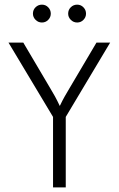

<svg xmlns="http://www.w3.org/2000/svg" viewBox="-20 -809 512 829"><path d="M209 0V-304.2L16.7 -625H80.6L195.8 -429.9Q206.9 -411.8 217.4 -392.7Q227.8 -373.6 238.2 -351.4Q248.6 -373.6 259.4 -392.7Q270.1 -411.8 281.2 -429.9L396.5 -625H455.6L263.9 -304.2V0ZM313.2 -711.8Q297.2 -711.8 285.8 -723.3Q274.3 -734.7 274.3 -750Q274.3 -766.7 285.8 -777.8Q297.2 -788.9 313.2 -788.9Q329.2 -788.9 340.3 -777.4Q351.4 -766 351.4 -750Q351.4 -734.7 340.3 -723.3Q329.2 -711.8 313.2 -711.8ZM161.1 -711.8Q145.1 -711.8 133.7 -723.3Q122.2 -734.7 122.2 -750Q122.2 -766.7 133.7 -777.8Q145.1 -788.9 161.1 -788.9Q177.1 -788.9 188.2 -777.4Q199.3 -766 199.3 -750Q199.3 -734.7 188.2 -723.3Q177.1 -711.8 161.1 -711.8Z"/></svg>

Font: Afacad Flux Light
Style: Regular
Weight: 300
Designer: Kristian Moeller
Foundry: Dicotype
Version: Version 1.100